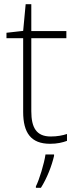

<svg xmlns="http://www.w3.org/2000/svg" viewBox="-20 -679 368 920"><path d="M223 -25C154 -25 130 -68 130 -146V-496H298V-530H130V-659H103L91 -531L11 -522V-496H91V-143C91 -43 128 10 220 10C254 10 279 4 301 -4V-37C280 -30 254 -25 223 -25ZM239 68V61H198C192 104 168 183 152 214V221H176C205 175 228 116 239 68Z"/></svg>

Font: Noto Sans Myanmar ExtraLight
Style: Regular
Weight: 200
Designer: Monotype Design Team
Foundry: Monotype Imaging Inc.
Version: Version 2.107